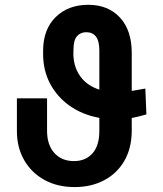

<svg xmlns="http://www.w3.org/2000/svg" viewBox="-20 -757 669 787"><path d="M575.7 -394 580.1 -288.1Q544.4 -277.8 520 -273.4V-220.2Q519.5 -148.9 489.5 -97.4Q459.5 -45.9 406.7 -18.1Q354 9.8 286.1 9.8Q215.3 9.8 162.1 -19.5Q108.9 -48.8 79.1 -100.6Q49.3 -152.3 49.3 -220.2V-354H172.9V-220.2Q172.9 -163.1 202.9 -129.9Q232.9 -96.7 283.2 -96.7Q331.1 -96.7 359.1 -128.4Q387.2 -160.2 387.2 -220.2V-273.9Q317.9 -286.6 266.1 -323Q214.4 -359.4 185.5 -413.8Q156.7 -468.3 156.7 -536.1V-548.3Q156.7 -636.2 208 -686.8Q259.3 -737.3 341.8 -737.3Q423.3 -737.3 471.7 -685.1Q520 -632.8 520 -539.6V-384.3Q530.3 -386.2 543.7 -388.4Q557.1 -390.6 575.7 -394ZM387.2 -389.6V-549.8Q387.2 -588.9 373.3 -606.9Q359.4 -625 333.5 -625Q310.1 -625 295.7 -608.6Q281.2 -592.3 281.2 -554.2L280.8 -539.6Q280.3 -485.4 307.9 -445.8Q335.4 -406.2 387.2 -389.6Z"/></svg>

Font: Inter Display SemiBold
Style: Regular
Weight: 600
Designer: Rasmus Andersson
Foundry: rsms
Version: Version 4.001;git-9221beed3